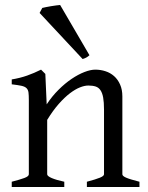

<svg xmlns="http://www.w3.org/2000/svg" viewBox="-20 -747 592 767"><path d="M327.1 0V-21Q362.3 -30.3 378.9 -37.1Q395.5 -43.9 395.5 -50.8V-309.1Q395.5 -338.9 392.1 -357.4Q388.7 -376 381.3 -386.7Q374 -397.5 362.1 -401.4Q350.1 -405.3 333 -405.3Q317.9 -405.3 299.3 -397.9Q280.8 -390.6 259.5 -374.5Q238.3 -358.4 215.1 -332.3Q191.9 -306.2 168.5 -268.1V-50.8Q168.5 -43.5 186.8 -35.6Q205.1 -27.8 236.8 -21V0H26.9V-21Q59.1 -29.3 77.1 -35.9Q95.2 -42.5 95.2 -50.8V-347.2Q95.2 -366.2 93.8 -377.4Q92.3 -388.7 85.7 -395Q79.1 -401.4 65.4 -404.3Q51.8 -407.2 26.9 -410.2V-429.7Q60.1 -435.1 88.4 -445.1Q116.7 -455.1 144 -468.8L161.1 -451.7L166.5 -330.1Q188 -362.8 213.9 -388.4Q239.7 -414.1 266.1 -431.9Q292.5 -449.7 317.1 -459.2Q341.8 -468.8 360.8 -468.8Q381.8 -468.8 401.4 -462.4Q420.9 -456.1 435.8 -442.9Q450.7 -429.7 459.7 -409.4Q468.8 -389.2 468.8 -361.8V-50.8Q468.8 -43.9 483.6 -37.4Q498.5 -30.8 537.1 -21V0ZM337.4 -526.4Q331.1 -520.5 324.7 -517.1Q318.4 -513.7 310.1 -511.2L138.2 -695.3L148.9 -715.3Q153.8 -716.8 163.3 -718.5Q172.9 -720.2 183.3 -722.2Q193.8 -724.1 204.1 -725.3Q214.4 -726.6 220.2 -727.1Z"/></svg>

Font: Gentium Plus Afr
Style: Regular
Weight: 400
Designer: J. Victor Gaultney, Annie Olsen, Iska Routamaa, Becca Hirsbrunner
Foundry: SIL International
Version: Version 5.000